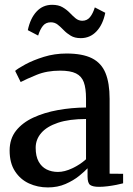

<svg xmlns="http://www.w3.org/2000/svg" viewBox="-20 -788 566 818"><path d="M184 10.5Q140.5 10.5 103.5 -6.5Q66.5 -23.5 43.8 -58.5Q21 -93.5 21 -146.5Q21 -196.5 48.2 -231Q75.5 -265.5 122 -287Q168.5 -308.5 226.5 -319Q284.5 -329.5 346.5 -330V-368Q346.5 -412 337 -437.8Q327.5 -463.5 303.8 -475.2Q280 -487 236 -487Q179.5 -487 136.2 -469.2Q93 -451.5 68 -438.5L44.5 -486Q55.5 -496 88.2 -513.8Q121 -531.5 166.8 -545.8Q212.5 -560 263.5 -560Q331.5 -560 371.8 -539.8Q412 -519.5 429.5 -476.8Q447 -434 447 -366.5V-48L504.5 -47.5V-7Q493.5 -4 476 -0.5Q458.5 3 438.8 5.5Q419 8 402 8Q375.5 8 364.2 0Q353 -8 353 -36.5V-71Q341 -58 317 -38.5Q293 -19 259.2 -4.2Q225.5 10.5 184 10.5ZM227 -55.5Q255 -55.5 288 -71Q321 -86.5 346.5 -109.5V-281Q274.5 -281 227 -265Q179.5 -249 155.8 -221.5Q132 -194 132 -158.5Q132 -122.5 144.5 -99.8Q157 -77 178.5 -66.2Q200 -55.5 227 -55.5ZM98.5 -659.5Q109 -710 135.8 -738.8Q162.5 -767.5 202 -767.5Q229 -767.5 246.5 -757.2Q264 -747 276.8 -733.8Q289.5 -720.5 301.8 -710.2Q314 -700 330 -699.5Q351 -699.5 363.5 -715Q376 -730.5 384 -756.5L428.5 -733.5Q418.5 -683.5 391.2 -654.5Q364 -625.5 324 -625.5Q298.5 -625.5 281.5 -635.8Q264.5 -646 251.8 -659.2Q239 -672.5 226.2 -682.8Q213.5 -693 196.5 -693Q175 -693 162.8 -677.8Q150.5 -662.5 142.5 -636.5Z"/></svg>

Font: Merriweather 36pt
Style: Regular
Weight: 400
Designer: Eben Sorkin
Foundry: Eben Sorkin
Version: Version 2.100